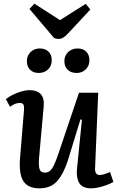

<svg xmlns="http://www.w3.org/2000/svg" viewBox="-20 -1016 646 1050"><path d="M12 -474Q28 -487 50.5 -498Q73 -509 97 -516Q121 -523 140 -523Q227 -523 219 -434L194 -157Q190 -109 196.5 -90.5Q203 -72 225 -72Q241 -72 252.5 -81Q264 -90 275.5 -114Q287 -138 302 -183L412 -509H517L500 -97Q498 -59 525 -59Q537 -59 552 -64Q567 -69 582 -75L600 -21Q576 -7 540 3.5Q504 14 478 14Q431 14 413.5 -15Q396 -44 401 -92L428 -361L420 -363L351 -138Q327 -64 292 -25Q257 14 195 14Q133 14 107.5 -26Q82 -66 90 -156L111 -411Q113 -437 107.5 -445Q102 -453 88 -453Q62 -453 35 -432ZM332 -682Q332 -711 352.5 -731Q373 -751 404 -751Q434 -751 451.5 -733.5Q469 -716 469 -687Q469 -656 449 -636.5Q429 -617 399 -617Q368 -617 350 -634.5Q332 -652 332 -682ZM127 -682Q127 -711 147 -731Q167 -751 197 -751Q228 -751 245.5 -733.5Q263 -716 263 -687Q263 -656 243 -636.5Q223 -617 192 -617Q162 -617 144.5 -634.5Q127 -652 127 -682ZM141 -967 168 -996 308 -906 449 -995 474 -964 353 -834Q325 -803 303 -803Q287 -803 276 -808Z"/></svg>

Font: Literata 12pt Medium
Style: Italic
Weight: 500
Italic angle: -2°
Designer: Latin by Veronika Burian and Jose Scaglione. Greek by Irene Vlachou. Cyrillic by Vera Evstafieva
Foundry: TypeTogether
Version: Version 3.002